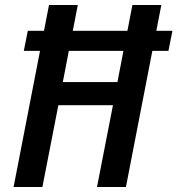

<svg xmlns="http://www.w3.org/2000/svg" viewBox="-20 -750 712 770"><path d="M75.5 -546H140.5L34.5 0H150L214 -328H433L369 0H485L591 -546H655.5L671.5 -626.5H607L627 -730H511L491 -626.5H272L292 -730H176.5L156.5 -626.5H91.5ZM232 -421 256 -546H475L451 -421Z"/></svg>

Font: Monaspace Krypton Medium
Style: Italic
Weight: 500
Italic angle: -11°
Designer: Riley Cran & the Lettermatic Team
Foundry: Lettermatic
Version: Version 1.101 (Monaspace Krypton)